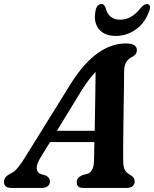

<svg xmlns="http://www.w3.org/2000/svg" viewBox="-46 -926 760 946"><path d="M153 -148.5Q133 -115.5 135 -95.2Q137 -75 156 -68L179.5 -61Q200 -51 200 -33Q200 -17.5 189.5 -8.8Q179 0 161 0H10.5Q-26.5 0 -26.5 -29.5Q-26.5 -42 -19.2 -51.8Q-12 -61.5 9.5 -73Q26 -80 44.2 -102.8Q62.5 -125.5 81 -156.5L305.5 -518Q369 -617 436 -664.5Q503 -712 573.5 -712Q604 -712 616.2 -702.8Q628.5 -693.5 628.5 -679Q628.5 -659 608.5 -647.5Q588.5 -638.5 577.2 -622Q566 -605.5 565.5 -573.5Q565.5 -544 564.8 -497.5Q564 -451 563.2 -397.2Q562.5 -343.5 561.8 -291Q561 -238.5 560.8 -196.5Q560.5 -154.5 561 -132.5Q561.5 -103.5 568.8 -89Q576 -74.5 600.5 -61Q617.5 -50 617.5 -32Q617.5 -18 607.5 -9Q597.5 0 578.5 0H363.5Q346 0 339 -8.2Q332 -16.5 332 -28.5Q332 -51 361 -63.5L384.5 -69.5Q416 -80.5 417 -132.5Q417.5 -149.5 418 -173.5Q418.5 -197.5 419 -226H200.5ZM358.5 -484.5 234.5 -281.5H420.5Q422 -353.5 423.2 -432.8Q424.5 -512 425 -571.5Q411.5 -558 395 -536.8Q378.5 -515.5 358.5 -484.5ZM546 -829Q604 -829 648.5 -888.5Q665 -906 677.5 -906Q688.5 -906 692 -897.5Q695.5 -889 690 -874.5Q671 -816.5 625.8 -782.8Q580.5 -749 524.5 -749Q468.5 -749 441 -782.8Q413.5 -816.5 425 -874.5Q431 -906 455 -906Q467.5 -906 474 -888.5Q488 -829 546 -829Z"/></svg>

Font: Fraunces 9pt Soft SemiBold
Style: Italic
Weight: 600
Italic angle: -16°
Version: Version 1.000;[b76b70a41]